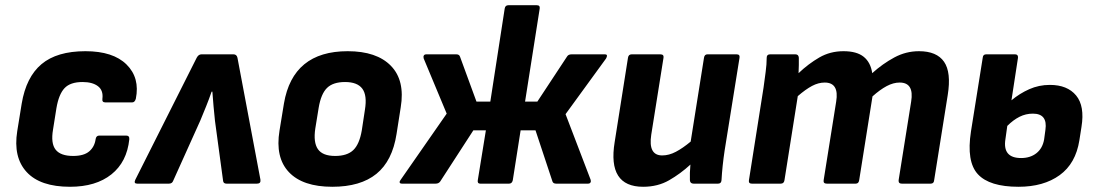

<svg xmlns="http://www.w3.org/2000/svg" viewBox="-20 -703 4191 735"><path d="M248 12Q134 12 82 -44.5Q30 -101 46 -201L63 -306Q80 -408 139 -457.5Q198 -507 307 -507Q413 -507 464.5 -456Q516 -405 500 -325Q496 -311 486 -311H383Q370 -311 372 -325Q376 -357 355 -373Q334 -389 296 -389Q249 -389 227 -365.5Q205 -342 196 -289L183 -207Q174 -154 193 -130Q212 -106 260 -106Q301 -106 321.5 -123.5Q342 -141 346 -170Q348 -184 360 -184H463Q476 -184 475 -170Q466 -83 406.5 -35.5Q347 12 248 12Z M505 0Q491 0 498 -15L733 -482Q740 -495 751 -495H874Q886 -495 889 -482L977 -15Q979 0 964 0H847Q835 0 834 -11L803 -240Q800 -270 797.5 -296Q795 -322 793 -352H790Q780 -323 769.5 -297Q759 -271 747 -242L643 -11Q639 0 627 0Z M1252 12Q1139 12 1086 -44Q1033 -100 1050 -203L1067 -307Q1101 -507 1311 -507Q1422 -507 1476.5 -451Q1531 -395 1514 -292L1498 -190Q1482 -87 1421 -37.5Q1360 12 1252 12ZM1263 -106Q1309 -106 1332.5 -128.5Q1356 -151 1365 -204L1377 -283Q1386 -338 1367 -363.5Q1348 -389 1301 -389Q1255 -389 1232 -366.5Q1209 -344 1200 -291L1187 -211Q1179 -158 1197 -132Q1215 -106 1263 -106Z M1519 0Q1511 0 1510 -4.5Q1509 -9 1514 -15L1690 -268L1602 -479Q1600 -486 1602.5 -490.5Q1605 -495 1612 -495H1727Q1738 -495 1741 -486L1804 -314H1857L1912 -670Q1914 -683 1926 -683H2035Q2048 -683 2046 -670L1990 -314H2037L2151 -487Q2156 -495 2168 -495H2295Q2303 -495 2303.5 -490.5Q2304 -486 2300 -479L2145 -266L2241 -15Q2243 -9 2240.5 -4.5Q2238 0 2231 0H2109Q2098 0 2095 -8L2030 -204H1973L1943 -13Q1940 0 1929 0H1818Q1807 0 1809 -13L1840 -204H1792L1665 -8Q1659 0 1648 0Z M2442 12Q2305 12 2333 -159L2384 -482Q2386 -495 2398 -495H2508Q2522 -495 2520 -482L2473 -187Q2461 -108 2515 -108Q2541 -108 2567.5 -122Q2594 -136 2624 -161L2675 -482Q2677 -495 2688 -495H2800Q2813 -495 2811 -482L2754 -127Q2745 -67 2742 -13Q2741 0 2729 0H2635Q2622 0 2621 -13Q2620 -41 2623 -73Q2585 -38 2541.5 -13Q2498 12 2442 12Z M2858 0Q2845 0 2847 -13L2903 -368Q2907 -398 2911 -427.5Q2915 -457 2915 -482Q2915 -495 2928 -495H3025Q3037 -495 3038 -482Q3038 -469 3038 -454Q3038 -439 3037 -423Q3075 -459 3116.5 -483Q3158 -507 3209 -507Q3260 -507 3286.5 -485.5Q3313 -464 3319 -423Q3359 -459 3403.5 -483Q3448 -507 3498 -507Q3566 -507 3594 -466.5Q3622 -426 3608 -339L3556 -13Q3555 0 3543 0H3432Q3419 0 3420 -13L3468 -314Q3480 -387 3424 -387Q3400 -387 3374.5 -373.5Q3349 -360 3320 -334L3269 -13Q3267 0 3256 0H3145Q3131 0 3133 -13L3181 -314Q3193 -387 3137 -387Q3113 -387 3088.5 -374Q3064 -361 3034 -335L2983 -13Q2981 0 2969 0Z M3879 12Q3768 12 3723.5 -36Q3679 -84 3697 -200L3742 -482Q3743 -495 3755 -495H3866Q3878 -495 3877 -482L3852 -319Q3883 -345 3920 -361.5Q3957 -378 3999 -378Q4066 -378 4099.5 -337.5Q4133 -297 4120 -217L4112 -166Q4098 -77 4036.5 -32.5Q3975 12 3879 12ZM3829 -171Q3817 -98 3889 -98Q3924 -98 3947.5 -116.5Q3971 -135 3977 -169L3982 -206Q3991 -268 3934 -268Q3907 -268 3883 -256Q3859 -244 3836 -221Z"/></svg>

Font: Sofia Sans ExtraBold
Style: Italic
Weight: 800
Italic angle: -9°
Designer: Botio Nikoltchev, Ani Petrova
Foundry: lettersoup
Version: Version 4.100; ttfautohint (v1.8.4.7-5d5b)